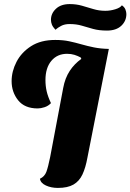

<svg xmlns="http://www.w3.org/2000/svg" viewBox="-20 -900 640 942"><path d="M264 22Q231 22 205 10Q179 -2 176 -23Q199 -34 207.5 -57Q216 -80 226 -129L290 -468Q299 -517 322 -552Q345 -587 379 -611L376 -618Q361 -626 345 -631Q329 -636 309 -636Q261 -636 232 -601.5Q203 -567 203 -507Q203 -478 209 -452Q215 -426 230 -394Q217 -380 198.5 -374Q180 -368 165 -368Q101 -368 69 -408Q37 -448 37 -502Q37 -550 61 -596.5Q85 -643 132.5 -673.5Q180 -704 251 -704Q289 -704 319.5 -697.5Q350 -691 379.5 -682.5Q409 -674 441 -667.5Q473 -661 514 -660L409 -127Q400 -77 384.5 -44Q369 -11 340.5 5.5Q312 22 264 22ZM505 -750Q466 -750 437 -758Q408 -766 381.5 -774Q355 -782 321 -782Q297 -782 280 -773Q263 -764 252 -754Q239 -768 234.5 -779.5Q230 -791 230 -803Q230 -834 254.5 -857Q279 -880 322 -880Q354 -880 382 -872Q410 -864 438 -855.5Q466 -847 497 -847Q521 -847 545.5 -854.5Q570 -862 578 -874Q591 -865 595.5 -853Q600 -841 600 -831Q600 -797 575 -773.5Q550 -750 505 -750Z"/></svg>

Font: Sansita Swashed
Style: Bold
Weight: 700
Designer: Pablo Cosgaya
Foundry: Omnibus-Type
Version: Version 1.003; ttfautohint (v1.8.3)